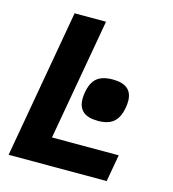

<svg xmlns="http://www.w3.org/2000/svg" viewBox="-108 -816 816 906"><g transform="rotate(15 300.0 -363.0)"><path d="M145 -725.5H298.5L193.5 -132H519.5L496 0H17ZM285.5 -345.5Q285.5 -360.5 288.5 -377.5Q297 -427 323.5 -448.8Q350 -470.5 400.5 -470.5Q496.5 -470.5 496.5 -390Q496.5 -375.5 493.5 -358Q484.5 -308 458.2 -285.8Q432 -263.5 382 -263.5Q285.5 -263.5 285.5 -345.5Z"/></g></svg>

Font: JuliaMono ExtraBold
Style: Italic
Weight: 800
Italic angle: -9°
Monospace: yes
Designer: cormullion
Foundry: corm
Version: Version 0.057; ttfautohint (v1.8.4)